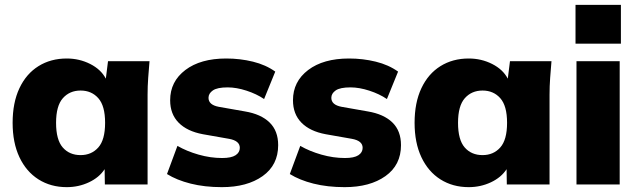

<svg xmlns="http://www.w3.org/2000/svg" viewBox="-20 -760 2628 791"><path d="M255 11Q189 11 138.5 -21Q88 -53 60 -112.5Q32 -172 32 -254Q32 -337 60 -396.5Q88 -456 138.5 -487.5Q189 -519 255 -519Q307 -519 351.5 -496.5Q396 -474 416 -436L425 -508H596Q593 -474 590.5 -439Q588 -404 588 -370V0H412L411 -63Q389 -29 346.5 -9Q304 11 255 11ZM312 -121Q357 -121 385 -152.5Q413 -184 413 -254Q413 -324 385 -355.5Q357 -387 312 -387Q267 -387 239 -355.5Q211 -324 211 -254Q211 -184 238.5 -152.5Q266 -121 312 -121Z M894 11Q823 11 765.5 -3.5Q708 -18 668 -43L711 -159Q749 -137 798 -123Q847 -109 895 -109Q933 -109 950.5 -120.5Q968 -132 968 -151Q968 -180 924 -188L816 -207Q751 -219 716 -254.5Q681 -290 681 -347Q681 -424 743.5 -471.5Q806 -519 912 -519Q969 -519 1022 -506Q1075 -493 1114 -465L1068 -352Q1037 -373 995.5 -386.5Q954 -400 918 -400Q875 -400 857 -387.5Q839 -375 839 -357Q839 -328 881 -320L989 -301Q1055 -290 1090.5 -255.5Q1126 -221 1126 -162Q1126 -80 1062 -34.5Q998 11 894 11Z M1400 11Q1329 11 1271.5 -3.5Q1214 -18 1174 -43L1217 -159Q1255 -137 1304 -123Q1353 -109 1401 -109Q1439 -109 1456.5 -120.5Q1474 -132 1474 -151Q1474 -180 1430 -188L1322 -207Q1257 -219 1222 -254.5Q1187 -290 1187 -347Q1187 -424 1249.5 -471.5Q1312 -519 1418 -519Q1475 -519 1528 -506Q1581 -493 1620 -465L1574 -352Q1543 -373 1501.5 -386.5Q1460 -400 1424 -400Q1381 -400 1363 -387.5Q1345 -375 1345 -357Q1345 -328 1387 -320L1495 -301Q1561 -290 1596.5 -255.5Q1632 -221 1632 -162Q1632 -80 1568 -34.5Q1504 11 1400 11Z M1911 11Q1845 11 1794.5 -21Q1744 -53 1716 -112.5Q1688 -172 1688 -254Q1688 -337 1716 -396.5Q1744 -456 1794.5 -487.5Q1845 -519 1911 -519Q1963 -519 2007.5 -496.5Q2052 -474 2072 -436L2081 -508H2252Q2249 -474 2246.5 -439Q2244 -404 2244 -370V0H2068L2067 -63Q2045 -29 2002.5 -9Q1960 11 1911 11ZM1968 -121Q2013 -121 2041 -152.5Q2069 -184 2069 -254Q2069 -324 2041 -355.5Q2013 -387 1968 -387Q1923 -387 1895 -355.5Q1867 -324 1867 -254Q1867 -184 1894.5 -152.5Q1922 -121 1968 -121Z M2351 -580V-740H2538V-580ZM2355 0V-508H2533V0Z"/></svg>

Font: Mulish Black
Style: Regular
Weight: 900
Designer: Vernon Adams
Foundry: Vernon Adams
Version: Version 3.603; ttfautohint (v1.8.3)